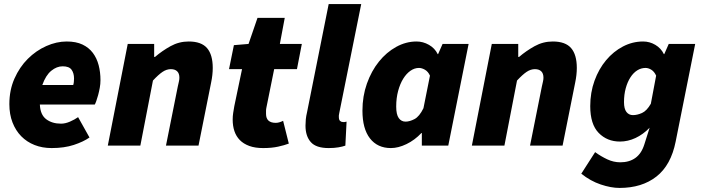

<svg xmlns="http://www.w3.org/2000/svg" viewBox="-20 -716 3446 944"><path d="M26 -204Q26 -273 51 -329.5Q76 -386 116.5 -426.5Q157 -467 207.5 -489.5Q258 -512 308 -512Q354 -512 385.5 -497Q417 -482 436.5 -456Q456 -430 465 -395.5Q474 -361 474 -322Q474 -303 470.5 -284Q467 -265 462.5 -248.5Q458 -232 453.5 -219.5Q449 -207 446 -202H176Q178 -152 207 -130Q236 -108 280 -108Q301 -108 324 -118Q347 -128 364 -140L420 -40Q390 -19 343 -3.5Q296 12 234 12Q188 12 150 -3Q112 -18 84.5 -46Q57 -74 41.5 -114Q26 -154 26 -204ZM188 -298H340Q342 -304 343 -312.5Q344 -321 344 -330Q344 -356 332 -373Q320 -390 288 -390Q259 -390 232 -368Q205 -346 188 -298Z M510 0 608 -500H738V-436H742Q777 -466 818.5 -489Q860 -512 908 -512Q970 -512 998 -479.5Q1026 -447 1026 -382Q1026 -348 1018 -310L956 0H796L854 -290Q857 -304 859.5 -314.5Q862 -325 862 -334Q862 -355 851 -365.5Q840 -376 820 -376Q799 -376 779 -362.5Q759 -349 732 -320L670 0Z M1274 12Q1234 12 1205.5 1.5Q1177 -9 1159 -27.5Q1141 -46 1132.5 -71.5Q1124 -97 1124 -128Q1124 -145 1126.5 -161Q1129 -177 1132 -194L1170 -376H1106L1130 -494L1202 -500L1246 -628H1380L1356 -500H1464L1440 -376H1328L1290 -188Q1288 -179 1288 -171.5Q1288 -164 1288 -156Q1288 -112 1336 -112Q1352 -112 1372 -122L1400 -10Q1379 -2 1347.5 5Q1316 12 1274 12Z M1596 12Q1534 12 1508 -17.5Q1482 -47 1482 -98Q1482 -113 1483.5 -129Q1485 -145 1490 -166L1596 -696H1756L1648 -160Q1646 -152 1646 -148.5Q1646 -145 1646 -141Q1646 -127 1652 -121.5Q1658 -116 1666 -116Q1671 -116 1674.5 -116Q1678 -116 1684 -118L1678 0Q1664 5 1643.5 8.5Q1623 12 1596 12Z M1902 12Q1836 12 1799 -35.5Q1762 -83 1762 -172Q1762 -243 1784 -305Q1806 -367 1843 -413Q1880 -459 1928 -485.5Q1976 -512 2028 -512Q2060 -512 2089 -495.5Q2118 -479 2132 -450H2134L2156 -500H2284L2184 0H2054V-62H2052Q2019 -27 1978.5 -7.5Q1938 12 1902 12ZM1974 -118Q1994 -118 2018 -130.5Q2042 -143 2062 -184L2094 -344Q2085 -364 2069.5 -373Q2054 -382 2040 -382Q2018 -382 1998 -368Q1978 -354 1962.5 -329Q1947 -304 1937.5 -269Q1928 -234 1928 -192Q1928 -153 1940.5 -135.5Q1953 -118 1974 -118Z M2300 0 2398 -500H2528V-436H2532Q2567 -466 2608.5 -489Q2650 -512 2698 -512Q2760 -512 2788 -479.5Q2816 -447 2816 -382Q2816 -348 2808 -310L2746 0H2586L2644 -290Q2647 -304 2649.5 -314.5Q2652 -325 2652 -334Q2652 -355 2641 -365.5Q2630 -376 2610 -376Q2589 -376 2569 -362.5Q2549 -349 2522 -320L2460 0Z M3026 208Q2984 208 2933.5 191Q2883 174 2838 138L2906 32Q2935 53 2966 67.5Q2997 82 3030 82Q3074 82 3104 60.5Q3134 39 3148 -6L3174 -88Q3142 -55 3104.5 -37.5Q3067 -20 3028 -20Q2965 -20 2923.5 -62.5Q2882 -105 2882 -194Q2882 -261 2903 -319Q2924 -377 2960 -420Q2996 -463 3043 -487.5Q3090 -512 3142 -512Q3174 -512 3202 -495.5Q3230 -479 3244 -450H3246L3268 -500H3398L3302 -20Q3279 96 3207.5 152Q3136 208 3026 208ZM3092 -150Q3113 -150 3136.5 -160.5Q3160 -171 3180 -206L3206 -344Q3197 -364 3182.5 -373Q3168 -382 3154 -382Q3132 -382 3113 -370Q3094 -358 3079.5 -335.5Q3065 -313 3056.5 -282Q3048 -251 3048 -214Q3048 -181 3060 -165.5Q3072 -150 3092 -150Z"/></svg>

Font: mr_Source Sans Pro
Style: Italic
Weight: 900
Italic angle: -11°
Designer: Paul D. Hunt
Foundry: Adobe Systems Incorporated
Version: Version 1.076;July 10, 2024;FontCreator 11.5.0.2430 64-bit